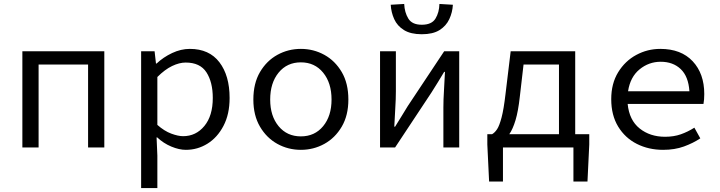

<svg xmlns="http://www.w3.org/2000/svg" viewBox="-20 -745 3640 970"><path d="M93 0V-486H507V0H425V-419H175V0Z M693 205V-486H761L768 -424H771Q805 -456 849.5 -477Q894 -498 939 -498Q1037 -498 1088.5 -430.5Q1140 -363 1140 -250Q1140 -168 1109 -109Q1078 -50 1028 -19Q978 12 919 12Q885 12 845.5 -4.5Q806 -21 774 -51H771L775 41V205ZM905 -57Q970 -57 1012.5 -108.5Q1055 -160 1055 -250Q1055 -330 1023 -379.5Q991 -429 918 -429Q886 -429 849.5 -411.5Q813 -394 775 -356V-114Q810 -83 845 -70Q880 -57 905 -57Z M1500 12Q1436 12 1381.5 -18Q1327 -48 1293.5 -105Q1260 -162 1260 -242Q1260 -324 1293.5 -381Q1327 -438 1381.5 -468Q1436 -498 1500 -498Q1564 -498 1618.5 -468Q1673 -438 1706.5 -381Q1740 -324 1740 -242Q1740 -162 1706.5 -105Q1673 -48 1618.5 -18Q1564 12 1500 12ZM1500 -56Q1570 -56 1612.5 -107.5Q1655 -159 1655 -242Q1655 -326 1612.5 -378Q1570 -430 1500 -430Q1430 -430 1387.5 -378Q1345 -326 1345 -242Q1345 -159 1387.5 -107.5Q1430 -56 1500 -56Z M1900 0V-486H1980V-284Q1980 -245 1977 -198.5Q1974 -152 1972 -105H1976Q1990 -128 2008.5 -157.5Q2027 -187 2040 -209L2224 -486H2300V0H2220V-202Q2220 -241 2223 -288Q2226 -335 2228 -382H2224Q2211 -360 2192.5 -330Q2174 -300 2160 -278L1976 0ZM2111 -572Q2055 -572 2021 -593Q1987 -614 1971.5 -648.5Q1956 -683 1954 -721L2022 -725Q2024 -682 2043 -651Q2062 -620 2111 -620Q2161 -620 2180 -651Q2199 -682 2200 -725L2268 -721Q2266 -683 2250 -648.5Q2234 -614 2200.5 -593Q2167 -572 2111 -572Z M2606 -255Q2598 -183 2584.5 -138Q2571 -93 2553 -67H2804V-419H2625ZM2451 172 2442 -15V-67H2466Q2480 -75 2491.5 -92.5Q2503 -110 2514 -151.5Q2525 -193 2534 -271L2560 -486H2886V-67H2957V-15L2948 172H2877V0H2521V172Z M3318 -433Q3258 -433 3211 -394.5Q3164 -356 3153 -284H3463Q3458 -359 3419 -396Q3380 -433 3318 -433ZM3330 12Q3257 12 3197.5 -18Q3138 -48 3103 -105.5Q3068 -163 3068 -244Q3068 -323 3103 -380Q3138 -437 3194.5 -467.5Q3251 -498 3316 -498Q3421 -498 3479.5 -435.5Q3538 -373 3538 -270Q3538 -256 3537 -243Q3536 -230 3534 -220H3151Q3159 -138 3211.5 -96Q3264 -54 3340 -54Q3384 -54 3419.5 -66.5Q3455 -79 3488 -100L3518 -46Q3482 -22 3435.5 -5Q3389 12 3330 12Z"/></svg>

Font: SauceCodePro NFM
Style: Regular
Weight: 400
Monospace: yes
Designer: Paul D. Hunt, Teo Tuominen
Foundry: Adobe
Version: Version 2.042;hotconv 1.1.0;makeotfexe 2.6.0;Nerd Fonts 3.3.